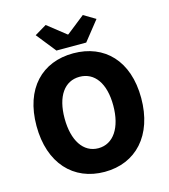

<svg xmlns="http://www.w3.org/2000/svg" viewBox="-139 -1084 1064 1208"><g transform="rotate(-15 393.0 -480.5)"><path d="M393 14C596 14 734 -132 734 -376C734 -619 596 -758 393 -758C190 -758 52 -620 52 -376C52 -132 190 14 393 14ZM393 -140C295 -140 235 -232 235 -376C235 -520 295 -605 393 -605C491 -605 552 -520 552 -376C552 -232 491 -140 393 -140ZM296 -802H490L591 -929L514 -975L395 -881H391L272 -975L195 -929Z"/></g></svg>

Font: Noto Sans TC Black
Style: Regular
Weight: 900
Designer: Ryoko NISHIZUKA 西塚涼子 (kana, bopomofo & ideographs); Paul D. Hunt (Latin, Greek & Cyrillic); Sandoll Communications 산돌커뮤니
Foundry: Adobe
Version: Version 2.004;hotconv 1.0.118;makeotfexe 2.5.65603